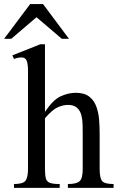

<svg xmlns="http://www.w3.org/2000/svg" viewBox="-54 -909 575 929"><path d="M495.6 0H274.4V-18.6Q316.9 -18.6 331.5 -32.5Q346.2 -46.4 346.2 -91.8V-258.8Q346.2 -280.8 345.7 -305.4Q345.2 -330.1 339.6 -351.8Q334 -373.5 318.8 -387.5Q303.7 -401.4 274.4 -401.4Q252 -401.4 225.8 -390.1Q199.7 -378.9 163.6 -336.9V-91.8Q163.6 -61.5 168 -45.7Q172.4 -29.8 187.7 -24.2Q203.1 -18.6 234.9 -18.6V0H13.7V-18.6Q57.6 -18.6 69.6 -34.9Q81.5 -51.3 81.5 -91.8V-564Q81.5 -599.1 75.2 -615.2Q68.8 -631.3 48.8 -631.3Q42.5 -631.3 33.4 -629.6Q24.4 -627.9 13.7 -623.5L5.9 -641.1L140.6 -694.8H163.6V-367.7Q202.6 -426.3 239.7 -443.1Q276.9 -460 312 -460Q354.5 -460 378.2 -441.2Q401.9 -422.4 412.6 -392.1Q423.3 -361.8 425.8 -326.7Q428.2 -291.5 428.2 -258.8V-91.8Q428.2 -48.8 439.7 -33.7Q451.2 -18.6 495.6 -18.6ZM279.8 -721.2H245.1L122.6 -825.7L0.5 -721.2H-34.2L91.8 -889.2H154.3Z"/></svg>

Font: BabelStone Roman
Style: Regular
Weight: 400
Designer: Walt Agee, Victor Gaultney, Peter Martin, Debbi Hosken, Becca Hirsbrunner (SIL); Andrew West (BabelStone)
Foundry: BabelStone
Version: Version 16.000